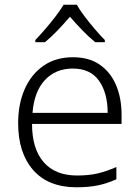

<svg xmlns="http://www.w3.org/2000/svg" viewBox="-20 -785 592 815"><path d="M290 -542Q358 -542 403.5 -510.5Q449 -479 472.5 -424Q496 -369 496 -298V-259H116Q116 -153 165.5 -96.5Q215 -40 307 -40Q356 -40 393 -48.5Q430 -57 474 -76V-24Q434 -6 395 2Q356 10 305 10Q185 10 121 -63Q57 -136 57 -262Q57 -343 84.5 -406Q112 -469 164 -505.5Q216 -542 290 -542ZM289 -494Q216 -494 170.5 -445Q125 -396 118 -306H437Q437 -390 400.5 -442Q364 -494 289 -494ZM306 -765Q318 -743 339 -715.5Q360 -688 383 -661Q406 -634 425 -615V-606H384Q357 -628 329 -657Q301 -686 277 -714Q253 -686 225.5 -657Q198 -628 171 -606H130V-615Q149 -635 172 -661.5Q195 -688 216 -715.5Q237 -743 250 -765Z"/></svg>

Font: RS Noto Sans Light
Style: Regular
Weight: 300
Designer: Monotype Design Team
Foundry: Monotype Imaging Inc.
Version: Version 3.10